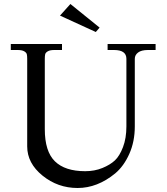

<svg xmlns="http://www.w3.org/2000/svg" viewBox="-20 -920 834 960"><path d="M612 -288V-626Q612 -670 550 -670H518V-700H758V-670H720Q687 -670 670.5 -657.5Q654 -645 654 -626V-288Q654 -212 626.5 -150.5Q599 -89 556 -53Q467 20 368 20Q269 20 192.5 -42Q116 -104 116 -188V-626Q116 -641 114 -649Q112 -657 101 -663.5Q90 -670 68 -670H34V-700H290V-670H252Q230 -670 219 -663.5Q208 -657 206 -649Q204 -641 204 -626V-274Q204 -163 254.5 -113.5Q305 -64 406 -64Q453 -64 492 -80Q531 -96 554.5 -118Q578 -140 595 -184.5Q612 -229 612 -288ZM459 -760 280 -842 332 -900 478 -782Z"/></svg>

Font: Montaga
Style: Regular
Weight: 400
Designer: Alejandra Rodriguez
Foundry: Alejandra Rodriguez
Version: Version 1.001